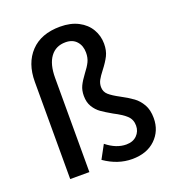

<svg xmlns="http://www.w3.org/2000/svg" viewBox="-133 -824 858 941"><g transform="rotate(-20 296.0 -353.5)"><path d="M253 -36 291 -106Q342 -65 394 -65Q429 -65 449.5 -85.5Q470 -106 470 -136Q470 -168 448.5 -188Q427 -208 384 -230Q349 -250 328.5 -264.5Q308 -279 293.5 -302.5Q279 -326 279 -360Q279 -389 289.5 -411Q300 -433 321 -461Q342 -488 352 -508.5Q362 -529 362 -556Q362 -592 341.5 -615Q321 -638 284 -638Q233 -638 205 -600Q177 -562 177 -491V0H77V-507Q77 -604 131.5 -661.5Q186 -719 285 -719Q340 -719 379.5 -698.5Q419 -678 439.5 -643Q460 -608 460 -567Q460 -531 447 -505Q434 -479 409 -447Q391 -424 382 -407.5Q373 -391 373 -372Q373 -347 391 -331Q409 -315 447 -295Q484 -275 507.5 -258Q531 -241 547.5 -212.5Q564 -184 564 -141Q564 -75 519 -31.5Q474 12 397 12Q322 12 253 -36Z"/></g></svg>

Font: Assistant SemiBold
Style: Regular
Weight: 600
Designer: Hebrew By Ben Nathan, Latin by Paul Hunt
Version: Version 2.001; ttfautohint (v1.6)